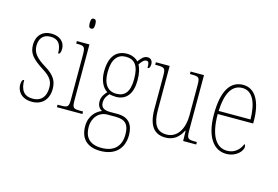

<svg xmlns="http://www.w3.org/2000/svg" viewBox="-119 -994 2155 1491"><g transform="rotate(15 959.0 -248.5)"><path d="M168 10C248 10 299 -43 299 -127C299 -187 279 -233 194 -283C125 -326 90 -363 90 -420C90 -474 116 -516 178 -516C238 -516 268 -482 268 -405C283 -405 289 -420 289 -449C289 -500 249 -541 179 -541C107 -541 62 -493 62 -421C62 -353 92 -316 184 -257C257 -212 271 -176 271 -130C271 -57 234 -15 168 -15C95 -15 67 -60 67 -138C54 -138 46 -124 46 -94C46 -50 77 10 168 10Z M466 -658C480 -658 489 -666 489 -698C489 -729 480 -738 466 -738C452 -738 444 -729 444 -698C444 -666 452 -658 466 -658ZM367 0H572V-20H554C490 -20 485 -25 485 -95V-536H384V-516H393C452 -516 457 -509 457 -437V-95C457 -25 452 -20 387 -20H367Z M780 241C899 241 964 172 964 66C964 -17 927 -71 837 -71H776C731 -71 701 -85 701 -126C701 -163 718 -185 736 -203C746 -199 773 -196 788 -196C874 -196 918 -259 918 -363C918 -423 907 -459 893 -485C914 -516 928 -529 946 -529C965 -529 968 -513 968 -476C982 -476 989 -489 989 -512C989 -536 976 -557 948 -557C916 -557 896 -529 878 -505C860 -525 827 -542 788 -542C700 -542 649 -483 649 -362C649 -295 674 -238 715 -214C698 -196 675 -167 675 -131C675 -92 693 -71 713 -62C671 -46 617 -1 617 85C617 180 668 241 780 241ZM785 -220C716 -220 677 -269 677 -364C677 -472 720 -517 783 -517C853 -517 890 -477 890 -365C890 -265 854 -220 785 -220ZM782 216C677 216 645 156 645 85C645 7 695 -46 761 -46H828C908 -46 936 -9 936 67C936 156 889 216 782 216Z M1241 10C1310 10 1351 -30 1376 -81H1380L1382 0H1487V-20H1476C1412 -20 1406 -24 1406 -99V-536H1298V-516H1306C1377 -516 1378 -511 1378 -431V-203C1378 -104 1334 -15 1242 -15C1161 -15 1130 -75 1130 -182V-536H1019V-516H1030C1097 -516 1102 -511 1102 -443V-184C1102 -46 1152 10 1241 10Z M1729 10C1812 10 1857 -48 1857 -79C1857 -91 1853 -97 1848 -100C1830 -56 1793 -15 1730 -15C1642 -15 1587 -99 1587 -272H1872V-291C1872 -446 1818 -542 1721 -542C1617 -542 1559 -450 1559 -262C1559 -88 1625 10 1729 10ZM1844 -297H1588C1593 -431 1633 -517 1721 -517C1805 -517 1842 -428 1844 -297Z"/></g></svg>

Font: Noto Serif Bengali Condensed Thin
Style: Regular
Weight: 100
Width: 3
Designer: Juan Bruce, Universal Thirst, Indian Type Foundry and the Monotype Design Team.
Foundry: Monotype Imaging Inc.
Version: Version 2.003